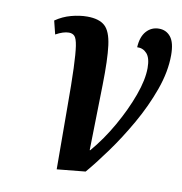

<svg xmlns="http://www.w3.org/2000/svg" viewBox="-67 -606 642 678"><g transform="rotate(10 254.0 -267.0)"><path d="M80 -507Q106 -525 136 -533Q166 -541 193 -541Q235 -541 256 -522.5Q277 -504 283.5 -454Q290 -404 288 -313Q286 -222 283 -78H285Q326 -126 359.5 -185Q393 -244 413.5 -300.5Q434 -357 434 -399Q434 -435 420 -450.5Q406 -466 385 -465Q387 -503 405 -523Q423 -543 450 -543Q476 -543 492 -523Q508 -503 508 -458Q508 -399 484.5 -333.5Q461 -268 425 -205Q389 -142 350.5 -89Q312 -36 282 -1L180 9Q179 -124 179 -212Q179 -300 177 -353Q175 -406 171 -432Q167 -458 159.5 -466Q152 -474 139 -474Q119 -474 92 -459Z"/></g></svg>

Font: Noto Serif ExtraCondensed SemiBold
Style: Italic
Weight: 600
Width: 2
Italic angle: -12°
Designer: Monotype Design Team
Foundry: Monotype Imaging Inc.
Version: Version 2.013